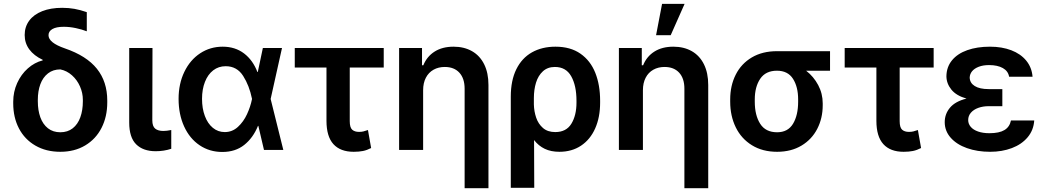

<svg xmlns="http://www.w3.org/2000/svg" viewBox="-20 -780 5436 999"><path d="M303.7 -739.3Q337.9 -739.3 367.7 -733.9Q397.5 -728.5 431.6 -716.8V-617.2Q406.2 -627 374.3 -633.8Q342.3 -640.6 311.5 -640.6Q272.9 -640.6 252.7 -628.9Q232.4 -617.2 232.4 -596.7Q232.4 -557.6 317.4 -528.3Q430.2 -489.7 484.1 -422.4Q538.1 -355 538.1 -256.8V-247.1Q538.1 -172.9 508.3 -114.5Q478.5 -56.2 423.1 -23.2Q367.7 9.8 293.9 9.8Q219.7 9.8 164.1 -22.5Q108.4 -54.7 78.6 -111.8Q48.8 -168.9 48.8 -242.2V-251Q48.8 -302.2 69.3 -347.7Q89.8 -393.1 124.8 -424.1Q159.7 -455.1 202.1 -465.8V-468.8Q156.7 -490.2 132.6 -522.9Q108.4 -555.7 108.4 -597.7Q108.4 -640.6 132.1 -672.6Q155.8 -704.6 199.7 -721.9Q243.7 -739.3 303.7 -739.3ZM293.9 -91.8Q332 -91.8 358.4 -112.5Q384.8 -133.3 397.9 -169.7Q411.1 -206.1 411.1 -252.9V-260.7Q411.1 -296.4 396.2 -330.3Q381.3 -364.3 354.5 -388.2Q327.6 -412.1 293.9 -418.9Q256.3 -418.9 229.7 -398.2Q203.1 -377.4 189.9 -341.6Q176.8 -305.7 176.8 -260.7V-252.9Q176.8 -206.1 189.9 -169.7Q203.1 -133.3 229.5 -112.5Q255.9 -91.8 293.9 -91.8Z M773.4 -530.3 772.5 -154.3Q772.5 -123 787.4 -110.8Q802.2 -98.6 830.1 -98.6Q846.7 -98.6 871.1 -103.5V-5.9Q833 6.8 790 6.8Q724.6 6.8 688.5 -29.1Q652.3 -64.9 652.3 -142.6V-530.3Z M909.2 -265.6Q909.2 -344.2 939.2 -406.2Q969.2 -468.3 1021.5 -502.7Q1073.7 -537.1 1138.7 -537.1Q1203.6 -537.1 1249.8 -502Q1295.9 -466.8 1319.3 -405.3H1321.3L1347.7 -530.3H1447.3L1388.2 -265.1L1454.1 0H1353.5L1324.2 -125H1322.3Q1296.9 -62.5 1250.7 -25.9Q1204.6 10.7 1136.7 10.7Q1070.3 10.7 1018.6 -24.2Q966.8 -59.1 938 -122.1Q909.2 -185.1 909.2 -265.6ZM1149.4 -92.8Q1188.5 -92.8 1217.8 -119.6Q1247.1 -146.5 1265.1 -185.5Q1283.2 -224.6 1291 -263.7L1291.5 -265.1L1291 -266.6Q1277.3 -334.5 1245.1 -385Q1212.9 -435.5 1154.3 -435.5Q1117.2 -435.5 1089.4 -414.1Q1061.5 -392.6 1046.4 -354Q1031.2 -315.4 1031.2 -265.6Q1031.2 -215.8 1045.9 -176.5Q1060.5 -137.2 1087.4 -115Q1114.3 -92.8 1149.4 -92.8Z M1976.6 -428.7H1799.8V-149.4Q1799.8 -116.7 1812.5 -105.2Q1825.2 -93.8 1847.7 -93.8Q1861.3 -93.8 1870.8 -96.2Q1880.4 -98.6 1894.5 -103.5L1911.1 -9.8Q1889.2 1.5 1868.7 5.6Q1848.1 9.8 1820.3 9.8Q1751 9.8 1714.8 -30Q1678.7 -69.8 1678.7 -151.4V-428.7H1513.7V-530.3H1976.6Z M2181.6 0H2056.6V-530.3H2175.8V-440.4H2182.6Q2201.2 -486.3 2241.5 -511.7Q2281.7 -537.1 2339.8 -537.1Q2395 -537.1 2436 -513.7Q2477.1 -490.2 2499.3 -445.3Q2521.5 -400.4 2521.5 -337.9V199.2H2397.5V-318.4Q2397.5 -372.1 2370.1 -401.9Q2342.8 -431.6 2293.9 -431.6Q2261.2 -431.6 2235.6 -417.2Q2210 -402.8 2195.8 -375.5Q2181.6 -348.1 2181.6 -310.5Z M2870.1 -537.1Q2948.2 -537.1 3000.2 -500.7Q3052.2 -464.4 3077.4 -401.1Q3102.5 -337.9 3102.5 -255.9V-246.1Q3102.5 -169.9 3076.9 -112.1Q3051.3 -54.2 3003.4 -22.2Q2955.6 9.8 2890.6 9.8Q2846.7 9.8 2814.5 -5.6Q2782.2 -21 2758.8 -51.3L2759.8 197.3H2637.7V-277.3Q2637.7 -361.3 2666.5 -419.7Q2695.3 -478 2747.8 -507.6Q2800.3 -537.1 2870.1 -537.1ZM2757.8 -236.3Q2758.8 -200.2 2769.8 -167.7Q2780.8 -135.3 2805.2 -114Q2829.6 -92.8 2869.1 -92.8Q2926.3 -92.8 2952.9 -136.2Q2979.5 -179.7 2979.5 -246.1V-255.9Q2979.5 -334.5 2952.1 -383.1Q2924.8 -431.6 2867.2 -431.6Q2829.6 -431.6 2804.9 -409.2Q2780.3 -386.7 2769 -350.1Q2757.8 -313.5 2757.8 -269.5Z M3325.2 0H3200.2V-530.3H3319.3V-440.4H3326.2Q3344.7 -486.3 3385 -511.7Q3425.3 -537.1 3483.4 -537.1Q3538.6 -537.1 3579.6 -513.7Q3620.6 -490.2 3642.8 -445.3Q3665 -400.4 3665 -337.9V199.2H3541V-318.4Q3541 -372.1 3513.7 -401.9Q3486.3 -431.6 3437.5 -431.6Q3404.8 -431.6 3379.2 -417.2Q3353.5 -402.8 3339.4 -375.5Q3325.2 -348.1 3325.2 -310.5ZM3424.8 -759.8H3542L3469.7 -596.7H3393.6Z M4022.5 -513.7H4298.8V-412.1H4174.3Q4213.4 -381.8 4237.1 -337.4Q4260.7 -293 4260.7 -242.2V-232.4Q4260.7 -165 4232.4 -109.9Q4204.1 -54.7 4150.4 -22.5Q4096.7 9.8 4023.4 9.8Q3947.8 9.8 3892.6 -24.2Q3837.4 -58.1 3808.3 -117.4Q3779.3 -176.8 3779.3 -251V-262.7Q3779.3 -334.5 3808.1 -391.6Q3836.9 -448.7 3891.8 -481.2Q3946.8 -513.7 4022.5 -513.7ZM4023.4 -91.8Q4079.6 -91.8 4106.2 -136Q4132.8 -180.2 4132.8 -251V-262.7Q4132.8 -328.1 4106 -370.1Q4079.1 -412.1 4022.5 -412.1Q3963.9 -412.1 3935.5 -370.1Q3907.2 -328.1 3907.2 -262.7V-251Q3907.2 -180.2 3935.3 -136Q3963.4 -91.8 4023.4 -91.8Z M4837.9 -428.7H4661.1V-149.4Q4661.1 -116.7 4673.8 -105.2Q4686.5 -93.8 4709 -93.8Q4722.7 -93.8 4732.2 -96.2Q4741.7 -98.6 4755.9 -103.5L4772.5 -9.8Q4750.5 1.5 4730 5.6Q4709.5 9.8 4681.6 9.8Q4612.3 9.8 4576.2 -30Q4540 -69.8 4540 -151.4V-428.7H4375V-530.3H4837.9Z M5008.8 -267.1Q4955.6 -282.2 4930.2 -313.7Q4904.8 -345.2 4904.3 -382.8Q4904.8 -431.2 4933.3 -466.1Q4961.9 -501 5012.9 -519Q5064 -537.1 5130.9 -537.1Q5192.9 -537.1 5241.7 -518.6Q5290.5 -500 5319.6 -464.6Q5348.6 -429.2 5352.5 -380.9H5230.5Q5225.6 -410.2 5198 -425.8Q5170.4 -441.4 5126 -441.4Q5095.2 -441.4 5072.5 -432.6Q5049.8 -423.8 5037.8 -409.2Q5025.9 -394.5 5025.4 -376Q5026.4 -348.1 5051.8 -332.3Q5077.1 -316.4 5124 -316.4H5195.3V-227.5H5124Q5094.7 -227.5 5070.3 -218.8Q5045.9 -210 5031.7 -193.6Q5017.6 -177.2 5017.6 -155.3Q5017.6 -135.7 5030.8 -120.1Q5043.9 -104.5 5069.1 -95.7Q5094.2 -86.9 5127.9 -86.9Q5179.2 -86.9 5206.3 -103.3Q5233.4 -119.6 5240.2 -153.3H5361.3Q5357.9 -102.5 5326.9 -65.7Q5295.9 -28.8 5244.9 -9.5Q5193.8 9.8 5131.8 9.8Q5064.9 9.8 5011.2 -9.3Q4957.5 -28.3 4926.5 -63.5Q4895.5 -98.6 4895.5 -144.5Q4895.5 -187 4922.9 -219.7Q4950.2 -252.4 5008.8 -267.1Z"/></svg>

Font: Pretendard GOV SemiBold
Style: Regular
Weight: 600
Designer: Base glyphs from Inter by Rasmus Andersson; Hangeul glyphs from Noto Sans CJK(Source Han Sans) by Jang Soo-young and Kan
Foundry: Kil Hyung-jin
Version: Version 1.309